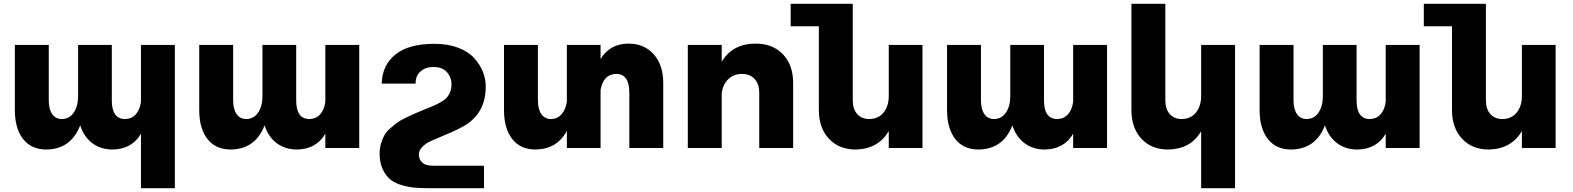

<svg xmlns="http://www.w3.org/2000/svg" viewBox="-20 -777 8258 1008"><path d="M720 -541H898V211H720V-75Q673 6 572 8Q509 8 464.5 -25.5Q420 -59 401 -119Q353 6 224 8Q144 8 101 -47.5Q58 -103 58 -199V-541H236V-250Q236 -204 254 -178Q272 -152 306 -152Q345 -153 367.5 -186.5Q390 -220 390 -273V-541H567V-250Q567 -152 637 -152Q672 -153 693.5 -177.5Q715 -202 720 -243Z M1688 -541H1866V0H1688V-75Q1641 6 1540 8Q1477 8 1432.5 -25.5Q1388 -59 1369 -119Q1321 6 1192 8Q1112 8 1069 -47.5Q1026 -103 1026 -199V-541H1204V-250Q1204 -204 1222 -178Q1240 -152 1274 -152Q1313 -153 1335.5 -186.5Q1358 -220 1358 -273V-541H1535V-250Q1535 -152 1605 -152Q1640 -153 1661.5 -177.5Q1683 -202 1688 -243Z M2521 93H2257Q2216 94 2197.5 77Q2179 60 2179 34Q2179 13 2196 -4.5Q2213 -22 2231 -31Q2249 -40 2292 -58Q2306 -64 2313 -67Q2400 -103 2434 -127Q2531 -195 2530 -323Q2530 -363 2515 -400.5Q2500 -438 2469.5 -472Q2439 -506 2385 -526.5Q2331 -547 2261 -547Q2125 -547 2055.5 -490.5Q1986 -434 1984 -338H2162Q2161 -380 2189.5 -403.5Q2218 -427 2261 -425Q2306 -424 2329.5 -394.5Q2353 -365 2350 -325Q2348 -301 2338 -282.5Q2328 -264 2312 -252.5Q2296 -241 2277 -231.5Q2258 -222 2236 -213Q2229 -211 2225 -209Q2219 -207 2208 -202Q2174 -188 2156.5 -180.5Q2139 -173 2109.5 -158.5Q2080 -144 2064.5 -132.5Q2049 -121 2028.5 -103Q2008 -85 1998 -67Q1988 -49 1980.5 -24Q1973 1 1973 29Q1973 77 1989.5 112Q2006 147 2030 166Q2054 185 2091 195.5Q2128 206 2160 208.5Q2192 211 2233 211H2521Z M3280 -548Q3362 -548 3412 -492Q3462 -436 3462 -341V0H3284V-290Q3284 -389 3215 -389Q3148 -388 3133 -305V0H2956V-90Q2905 6 2792 8Q2712 8 2669 -47.5Q2626 -103 2626 -199V-541H2804V-250Q2804 -204 2822 -178Q2840 -152 2874 -152Q2907 -153 2928.5 -177.5Q2950 -202 2956 -243V-541H3133V-467Q3182 -548 3280 -548Z M3947 -548Q4037 -548 4090.5 -492Q4144 -436 4144 -341V0H3966V-290Q3966 -336 3941.5 -362.5Q3917 -389 3874 -389Q3830 -388 3802 -360Q3774 -332 3769 -286V0H3591V-541H3769V-453Q3826 -548 3947 -548Z M4646 -541H4823V0H4646V-89Q4590 6 4472 8Q4385 8 4332 -48.5Q4279 -105 4279 -199V-639H4131V-757H4457V-250Q4457 -204 4480.5 -178Q4504 -152 4545 -152Q4592 -153 4619 -186.5Q4646 -220 4646 -274Z M5614 -541H5792V0H5614V-75Q5567 6 5466 8Q5403 8 5358.5 -25.5Q5314 -59 5295 -119Q5247 6 5118 8Q5038 8 4995 -47.5Q4952 -103 4952 -199V-541H5130V-250Q5130 -204 5148 -178Q5166 -152 5200 -152Q5239 -153 5261.5 -186.5Q5284 -220 5284 -273V-541H5461V-250Q5461 -152 5531 -152Q5566 -153 5587.5 -177.5Q5609 -202 5614 -243Z M6286 -541H6464V211H6286V-88Q6231 6 6113 8Q6025 8 5972.5 -48.5Q5920 -105 5920 -199V-757H6098V-250Q6098 -204 6121.5 -178Q6145 -152 6185 -152Q6232 -153 6259 -186.5Q6286 -220 6286 -274Z M7255 -541H7433V0H7255V-75Q7208 6 7107 8Q7044 8 6999.5 -25.5Q6955 -59 6936 -119Q6888 6 6759 8Q6679 8 6636 -47.5Q6593 -103 6593 -199V-541H6771V-250Q6771 -204 6789 -178Q6807 -152 6841 -152Q6880 -153 6902.5 -186.5Q6925 -220 6925 -273V-541H7102V-250Q7102 -152 7172 -152Q7207 -153 7228.5 -177.5Q7250 -202 7255 -243Z M7970 -541H8147V0H7970V-89Q7914 6 7796 8Q7709 8 7656 -48.5Q7603 -105 7603 -199V-639H7455V-757H7781V-250Q7781 -204 7804.5 -178Q7828 -152 7869 -152Q7916 -153 7943 -186.5Q7970 -220 7970 -274Z"/></svg>

Font: Montserrat arm
Style: Bold
Weight: 700
Designer: Julieta Ulanovsky
Foundry: Julieta Ulanovsky
Version: Version 6.000;PS 006.000;hotconv 1.0.88;makeotf.lib2.5.64775